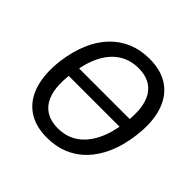

<svg xmlns="http://www.w3.org/2000/svg" viewBox="-178 -893 1080 1080"><g transform="rotate(45 362.5 -352.5)"><path d="M132 -324 142 -395H635L624 -324ZM332 9Q238 9 177 -34.5Q116 -78 91.5 -159Q67 -240 81 -352Q93 -438 122 -505.5Q151 -573 196 -619.5Q241 -666 299 -690Q357 -714 427 -714Q522 -714 583 -670.5Q644 -627 668.5 -546Q693 -465 678 -354Q667 -267 637.5 -199.5Q608 -132 563.5 -85.5Q519 -39 460.5 -15Q402 9 332 9ZM338 -72Q406 -72 456.5 -106Q507 -140 539.5 -205Q572 -270 584 -363Q602 -497 559.5 -565Q517 -633 421 -633Q354 -633 303 -599.5Q252 -566 220 -501.5Q188 -437 176 -343Q157 -209 199.5 -140.5Q242 -72 338 -72Z"/></g></svg>

Font: Nunito Sans 10pt SemiCondensed Medium
Style: Italic
Weight: 500
Width: 4
Italic angle: -9°
Designer: Vernon Adams
Foundry: Vernon Adams
Version: Version 3.101;gftools[0.9.27]